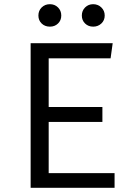

<svg xmlns="http://www.w3.org/2000/svg" viewBox="-20 -895 640 915"><path d="M212 -385H468V-314H212V-70H526V0H126V-689H517L507 -617H212ZM163 -821Q163 -844 178.5 -859.5Q194 -875 218 -875Q241 -875 256.5 -859.5Q272 -844 272 -821Q272 -798 256.5 -783Q241 -768 218 -768Q194 -768 178.5 -783Q163 -798 163 -821ZM370 -821Q370 -844 385.5 -859.5Q401 -875 424 -875Q447 -875 463 -859.5Q479 -844 479 -821Q479 -798 463 -783Q447 -768 424 -768Q401 -768 385.5 -783Q370 -798 370 -821Z"/></svg>

Font: Fira Mono
Style: Regular
Weight: 400
Designer: Carrois Corporate & Edenspiekermann AG
Foundry: Carrois Corporate GbR & Edenspiekermann AG
Version: Version 3.206